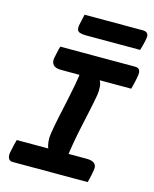

<svg xmlns="http://www.w3.org/2000/svg" viewBox="-132 -998 873 1086"><g transform="rotate(15 304.5 -455.0)"><path d="M338 -91 212 -90 224 -125Q217 -140 214.5 -163Q212 -186 216 -211Q224 -262 234.5 -311Q245 -360 255.5 -408.5Q266 -457 275.5 -507Q285 -557 291 -609L417 -610L404 -575Q413 -561 415 -538Q417 -515 413 -490Q404 -439 393.5 -390.5Q383 -342 372.5 -293.5Q362 -245 353 -194.5Q344 -144 338 -91ZM488 0H49Q41 0 34.5 -3Q28 -6 24.5 -12.5Q21 -19 20 -27Q19 -35 20 -44Q23 -59 26 -73Q29 -87 32 -100Q35 -113 39 -126H447Q472 -126 485.5 -119Q499 -112 503 -100.5Q507 -89 504 -75Q502 -61 499.5 -48.5Q497 -36 494 -24.5Q491 -13 488 0ZM140 -700H578Q598 -700 604.5 -687.5Q611 -675 607 -655Q606 -644 603.5 -634Q601 -624 599 -614Q597 -604 594.5 -594Q592 -584 589 -574H180Q145 -574 132.5 -588.5Q120 -603 123 -626Q125 -636 127 -645.5Q129 -655 131 -664Q133 -673 135 -682Q137 -691 140 -700ZM226 -910H567Q586 -910 594 -900.5Q602 -891 599 -873Q596 -853 591 -834.5Q586 -816 581 -799H264Q241 -799 228.5 -803.5Q216 -808 212.5 -817.5Q209 -827 211 -842Q215 -860 218.5 -876.5Q222 -893 226 -910Z"/></g></svg>

Font: Rec Mono Semicasual
Style: Bold Italic
Weight: 700
Italic angle: -10°
Version: Version 1.085; ttfautohint (v1.8.4.7-5d5b)